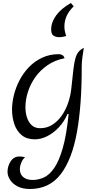

<svg xmlns="http://www.w3.org/2000/svg" viewBox="-20 -927 655 1276"><path d="M429 -170Q406 -117 369.5 -79Q333 -41 292 -21Q251 -1 212 -1Q158 -1 124.5 -28.5Q91 -56 75.5 -101.5Q60 -147 60 -200Q60 -245 72.5 -295.5Q85 -346 110 -394Q135 -442 172.5 -481Q210 -520 260 -543.5Q310 -567 372 -567Q385 -567 395 -560.5Q405 -554 409 -540Q344 -527 295.5 -493.5Q247 -460 214.5 -414Q182 -368 165.5 -316Q149 -264 149 -214Q149 -179 159 -147Q169 -115 190.5 -95Q212 -75 247 -75Q292 -75 328 -98Q364 -121 390.5 -159Q417 -197 433 -244Q449 -291 454 -339Q462 -416 467.5 -463.5Q473 -511 481 -539Q489 -567 502 -582.5Q515 -598 537 -609Q533 -581 528 -549Q523 -517 523 -484Q524 -229 491 -47Q458 135 382.5 232Q307 329 179 329Q129 329 95.5 311Q62 293 46 266.5Q30 240 30 215Q30 177 51 145Q72 113 109 113Q117 113 126.5 114Q136 115 147 118Q132 129 122 152.5Q112 176 112 197Q112 231 134.5 250Q157 269 197 269Q235 269 271.5 252.5Q308 236 340 190Q372 144 397 57.5Q422 -29 436 -169ZM420 -688Q397 -680 371 -680Q352 -680 336 -690Q320 -700 320 -731Q320 -779 353 -824.5Q386 -870 451 -907L470 -885Q408 -826 408 -751Q408 -721 420 -688Z"/></svg>

Font: Merienda Light
Style: Regular
Weight: 300
Designer: Eduardo Rodriguez Tunni
Foundry: Eduardo Rodriguez Tunni
Version: Version 2.001; ttfautohint (v1.8.4.7-5d5b)